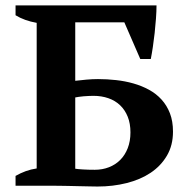

<svg xmlns="http://www.w3.org/2000/svg" viewBox="-20 -682 701 705"><path d="M114.7 -598.1Q69.8 -606 37.1 -626V-662.1H554.7Q554.7 -640.1 552.7 -613.8Q550.8 -587.4 547.9 -561Q544.9 -534.7 541.3 -509.8Q537.6 -484.9 533.7 -465.3H495.1L436.5 -600.1H256.3V-385.3Q274.4 -387.7 297.1 -389.6Q319.8 -391.6 339.8 -391.6Q373 -391.6 406.2 -387.9Q439.5 -384.3 470.2 -375.5Q501 -366.7 527.3 -352.3Q553.7 -337.9 573.2 -316.4Q592.8 -294.9 604 -265.9Q615.2 -236.8 615.2 -198.7Q615.2 -148.4 593 -110.6Q570.8 -72.8 533.2 -47.6Q495.6 -22.5 445.1 -9.8Q394.5 2.9 338.4 2.9Q335 2.9 324 2.7Q313 2.4 297.9 2.2Q282.7 2 264.6 1.5Q246.6 1 229.5 0.7Q212.4 0.5 197.3 0.2Q182.1 0 172.4 0H37.1V-36.1Q55.2 -46.4 74.5 -53.5Q93.8 -60.5 114.7 -63.5ZM322.8 -330.1Q314.9 -330.1 305.4 -329.6Q295.9 -329.1 286.6 -328.4Q277.3 -327.6 269.3 -326.4Q261.2 -325.2 256.3 -324.2V-62.5Q264.6 -61 284.4 -59.8Q304.2 -58.6 328.1 -58.6Q356 -58.6 379.9 -67.9Q403.8 -77.1 421.4 -94.7Q439 -112.3 449 -137.9Q459 -163.6 459 -195.8Q459 -228.5 449 -253.4Q439 -278.3 421.1 -295.4Q403.3 -312.5 378.2 -321.3Q353 -330.1 322.8 -330.1Z"/></svg>

Font: PT Astra Serif
Style: Bold
Weight: 700
Designer: A.Korolkova, I. Chaeva
Foundry: ParaType Ltd
Version: Version 1.002